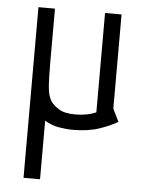

<svg xmlns="http://www.w3.org/2000/svg" viewBox="-50 -490 548 741"><g transform="rotate(5 224.5 -119.5)"><path d="M133 -16V211H69V-450H133V-245Q133 -179 136 -144.5Q139 -110 152 -91Q161 -78 182.5 -64Q204 -50 247 -50Q271 -50 291 -54Q311 -58 327 -65V-450H391V-85L415 -36Q389 -20 345.5 -5Q302 10 242 10Q217 10 188 5Q159 0 133 -16Z"/></g></svg>

Font: Aubrey
Style: Regular
Weight: 400
Designer: Gayaneh Bagdasaryan
Foundry: Cyreal.org
Version: Version 1.102; ttfautohint (v1.8.3)